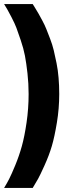

<svg xmlns="http://www.w3.org/2000/svg" viewBox="-20 -720 340 940"><path d="M140.1 200.2H0Q13.2 178.7 24.4 157Q35.6 135.3 54.7 89.1Q73.7 43 86.9 -4.4Q100.1 -51.8 110.1 -120.4Q120.1 -189 120.1 -259.8Q120.1 -311 114.5 -361.1Q108.9 -411.1 102.1 -447Q95.2 -482.9 81.5 -523.2Q67.9 -563.5 60.3 -583.7Q52.7 -604 36.4 -635.5Q20 -667 16.6 -672.4Q13.2 -677.7 0 -700.2H140.1Q141.1 -698.7 152.1 -680.9Q163.1 -663.1 168.7 -653.1Q174.3 -643.1 186.8 -620.1Q199.2 -597.2 206.8 -577.9Q214.4 -558.6 225.3 -530.3Q236.3 -502 243.2 -473.4Q250 -444.8 256.8 -410.9Q263.7 -377 266.8 -338.6Q270 -300.3 270 -259.8Q270 -189 258.5 -119.6Q247.1 -50.3 233.9 -5.4Q220.7 39.6 198 89.8Q175.3 140.1 166 156.2Q156.7 172.4 140.1 200.2Z"/></svg>

Font: Fivo Sans Heavy
Style: Regular
Weight: 900
Designer: Alexander Slobzheninov
Foundry: Alexander Slobzheninov
Version: 1.0